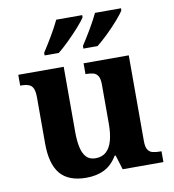

<svg xmlns="http://www.w3.org/2000/svg" viewBox="-85 -841 838 926"><g transform="rotate(-10 333.5 -378.0)"><path d="M263.7 10Q177.2 10 136.5 -38.2Q95.8 -86.5 95.8 -187.7V-412.1Q95.8 -441.5 89.2 -456.6Q82.7 -471.7 68.2 -477.3Q53.8 -483 29.5 -483H25.9V-536H248.4V-215.9Q248.4 -173.5 255.3 -141.7Q262.2 -109.8 278.5 -92.3Q294.8 -74.9 323.8 -74.9Q356.2 -74.9 376.4 -93.6Q396.6 -112.4 405.8 -146.6Q415 -180.8 415 -227V-419.1Q415 -448.2 406.6 -461.7Q398.2 -475.3 383.5 -479.1Q368.8 -483 349.3 -483H345.7V-536H567V-116Q567 -87.5 575.6 -73.9Q584.2 -60.3 599.5 -56.7Q614.8 -53 633.9 -53H642.2V0H442.6L420.9 -71.1H415.9Q390.1 -27.9 352.6 -9Q315 10 263.7 10ZM357.2 -619Q378.2 -651 402.2 -691.5Q426.2 -732 442.2 -766H569.5V-756Q559.5 -739 534 -710Q508.5 -681 479 -652.5Q449.5 -624 426.5 -606H357.2ZM167.3 -619Q188.3 -651 212.3 -691.5Q236.3 -732 252.3 -766H379.6V-756Q369.6 -739 343.6 -710Q317.6 -681 288.6 -652.5Q259.6 -624 236.6 -606H167.3Z"/></g></svg>

Font: Noto Serif Gurmukhi
Style: Regular
Weight: 400
Designer: Vaibhav Singh and the Monotype Design Team
Foundry: Monotype Imaging Inc.
Version: Version 2.003